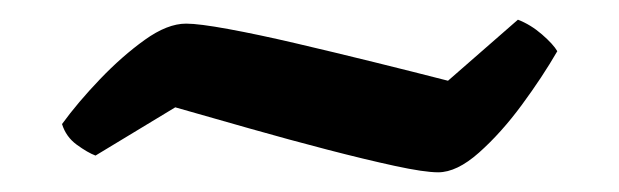

<svg xmlns="http://www.w3.org/2000/svg" viewBox="-20 -412 629 195"><path d="M425 -237Q411 -237 381 -243.5Q351 -250 312.5 -260Q274 -270 233.5 -281.5Q193 -293 158 -303L77 -254Q69 -257 58 -265Q47 -273 43 -286Q59 -308 81.5 -331.5Q104 -355 127 -371.5Q150 -388 169 -388Q182 -388 212 -382.5Q242 -377 280.5 -368Q319 -359 359.5 -349Q400 -339 435 -330L506 -392Q519 -387 530.5 -377Q542 -367 546 -360Q531 -334 510 -305.5Q489 -277 466.5 -257Q444 -237 425 -237Z"/></svg>

Font: Texturina ExtraBold
Style: Regular
Weight: 800
Designer: Guillermo Torres Carreño
Foundry: Omnibus-Type
Version: Version 1.002; ttfautohint (v1.8.3)